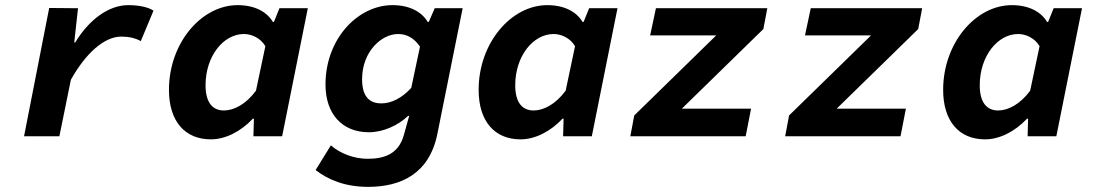

<svg xmlns="http://www.w3.org/2000/svg" viewBox="-20 -528 4240 744"><path d="M73.2 0H210.1L254.6 -218.8C311.9 -321.6 384.2 -386.2 449.8 -386.2C478.9 -386.2 502.9 -380.9 525.7 -368.8L574.8 -486.7C555.4 -499.8 520.2 -508.1 476.8 -508.1C401.1 -508.1 324.6 -451.6 271.7 -363.6H267.7L282.3 -496.1L170.6 -497.1L73.2 0Z M797.1 12C852.9 12 912.5 -17.7 959.9 -68.2H963.9L962 0H1073.3L1172.8 -496.1H1062.9L1041.4 -443H1037.4C1014 -482.7 966.4 -508.1 901 -508.1C760.2 -508.1 634.7 -361 634.7 -179.8C634.7 -56.6 697.8 12 797.1 12ZM847.8 -99.9C804.6 -99.9 776.5 -129.6 776.5 -197.5C776.5 -310.2 845.4 -396.2 925.4 -396.2C953.1 -396.2 989 -382 1008.3 -349L971.9 -176.6C932.6 -123.2 885.6 -99.9 847.8 -99.9Z M1406.8 196.1C1531.7 196.1 1643.5 146.6 1674.8 -9.2L1772.8 -496.1H1664.6L1641.4 -443H1637.4C1614 -482.7 1566.4 -508.1 1501 -508.1C1366.8 -508.1 1241.3 -377.9 1241.3 -200.4C1241.3 -87.3 1305.1 -15.5 1409.6 -15.5C1464.4 -15.5 1522.6 -41.8 1561.6 -79.1H1565.6L1544.8 -4.3C1523.4 72.2 1464.2 87.3 1404.2 87.3C1353.1 87.3 1299.7 67.9 1262.1 35.3L1203 131C1252.1 168.6 1316.7 196.1 1406.8 196.1ZM1457.8 -127.4C1409.5 -127.4 1383.1 -156.2 1383.1 -221.4C1383.1 -326.9 1457.2 -396.2 1522.9 -396.2C1556.5 -396.2 1584.8 -380.3 1607.5 -347.3L1573.6 -187.5C1537.8 -148.3 1497.1 -127.4 1457.8 -127.4Z M1997.1 12C2052.9 12 2112.5 -17.7 2159.9 -68.2H2163.9L2162 0H2273.3L2372.8 -496.1H2262.9L2241.4 -443H2237.4C2214 -482.7 2166.4 -508.1 2101 -508.1C1960.2 -508.1 1834.7 -361 1834.7 -179.8C1834.7 -56.6 1897.8 12 1997.1 12ZM2047.8 -99.9C2004.6 -99.9 1976.5 -129.6 1976.5 -197.5C1976.5 -310.2 2045.4 -396.2 2125.4 -396.2C2153.1 -396.2 2189 -382 2208.3 -349L2171.9 -176.6C2132.6 -123.2 2085.6 -99.9 2047.8 -99.9Z M2422.5 0H2869.5L2890.4 -107H2622.2L2938.1 -415.5L2953.3 -496.1H2521.7L2499.3 -390.8H2755.3L2437.7 -80.6L2422.5 0Z M3022.5 0H3469.5L3490.4 -107H3222.2L3538.1 -415.5L3553.3 -496.1H3121.7L3099.3 -390.8H3355.3L3037.7 -80.6L3022.5 0Z M3797.1 12C3852.9 12 3912.5 -17.7 3959.9 -68.2H3963.9L3962 0H4073.3L4172.8 -496.1H4062.9L4041.4 -443H4037.4C4014 -482.7 3966.4 -508.1 3901 -508.1C3760.2 -508.1 3634.7 -361 3634.7 -179.8C3634.7 -56.6 3697.8 12 3797.1 12ZM3847.8 -99.9C3804.6 -99.9 3776.5 -129.6 3776.5 -197.5C3776.5 -310.2 3845.4 -396.2 3925.4 -396.2C3953.1 -396.2 3989 -382 4008.3 -349L3971.9 -176.6C3932.6 -123.2 3885.6 -99.9 3847.8 -99.9Z"/></svg>

Font: Source Code Variable
Style: Italic
Weight: 400
Italic angle: -11°
Monospace: yes
Designer: Paul D. Hunt, Teo Tuominen
Foundry: Adobe Systems Incorporated
Version: Version 1.005;PS 1.0;hotconv 16.6.54;makeotf.lib2.5.65590